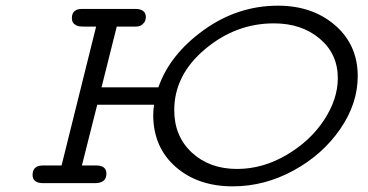

<svg xmlns="http://www.w3.org/2000/svg" viewBox="-20 -642 1290 673"><path d="M94.2 -28.8Q94.2 -61 128.9 -62H195.8L316.9 -548.8H273.9Q254.9 -548.8 247.1 -553.2Q231.9 -561 231.9 -578.1Q231.9 -611.3 269 -610.8H453.1Q491.2 -610.8 491.2 -582Q491.2 -576.2 489 -569.6Q486.8 -563 478.5 -555.9Q470.2 -548.8 456.1 -548.8H389.2L335.9 -335.9H535.2Q575.2 -451.2 694.1 -536.6Q813 -622.1 954.1 -622.1Q1075.2 -622.1 1154.5 -553.5Q1233.9 -484.9 1233.9 -375Q1233.9 -278.8 1172.4 -189.5Q1110.8 -100.1 1009 -44.4Q907.2 11.2 795.9 11.2Q673.8 11.2 595.9 -56.9Q518.1 -125 517.1 -236.8Q517.1 -256.8 520 -274.9H320.8L267.1 -62H316.9Q353 -62 353 -33.2Q353 0 312 0H131.8Q94.2 0 94.2 -28.8ZM590.8 -255.9Q590.8 -164.1 652.8 -106.9Q714.8 -49.8 811 -49.8Q900.9 -49.8 984.4 -98.9Q1067.9 -147.9 1116 -221.4Q1164.1 -294.9 1164.1 -368.2Q1164.1 -453.1 1100.6 -506.6Q1037.1 -560.1 939.9 -560.1Q806.2 -560.1 698.5 -469.5Q590.8 -378.9 590.8 -255.9Z"/></svg>

Font: CMU Typewriter Text Variable Width
Style: Italic
Weight: 500
Italic angle: -14.04°
Version: Version 0.7.0